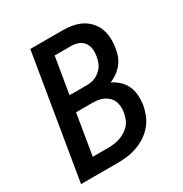

<svg xmlns="http://www.w3.org/2000/svg" viewBox="-171 -863 942 991"><g transform="rotate(-30 300.0 -367.5)"><path d="M27 0 149 -735H340Q369 -735 398 -730Q427 -725 451.5 -712.5Q476 -700 495 -679.5Q514 -659 524 -633Q534 -607 535.5 -577.5Q537 -548 532 -519Q529 -497 521 -475Q513 -453 498 -434Q483 -415 463.5 -401Q444 -387 422 -378Q446 -366 466 -347.5Q486 -329 497.5 -304.5Q509 -280 511 -251Q513 -222 509 -193Q504 -165 492.5 -136.5Q481 -108 461 -84.5Q441 -61 415 -44Q389 -27 360 -17Q331 -7 302.5 -3.5Q274 0 245 0ZM304 -427Q318 -427 332.5 -429Q347 -431 360.5 -437.5Q374 -444 386 -454Q398 -464 406.5 -476.5Q415 -489 419.5 -503Q424 -517 426 -531Q430 -552 427.5 -573.5Q425 -595 413 -611.5Q401 -628 381 -635.5Q361 -643 340 -643H241L205 -427ZM150 -92H245Q262 -92 279.5 -94.5Q297 -97 314 -103Q331 -109 347 -119Q363 -129 375 -143Q387 -157 393.5 -174.5Q400 -192 403 -209Q406 -226 405 -243.5Q404 -261 397.5 -276.5Q391 -292 379 -303.5Q367 -315 352 -322Q337 -329 319.5 -331.5Q302 -334 285 -334H190Z"/></g></svg>

Font: Iosevka Curly SmBdExObl
Style: Regular
Weight: 600
Width: 7
Italic angle: -9°
Monospace: yes
Designer: Belleve Invis
Foundry: Belleve Invis
Version: Version 11.1.0; ttfautohint (v1.8.3)